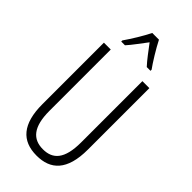

<svg xmlns="http://www.w3.org/2000/svg" viewBox="-293 -1013 1090 1090"><g transform="rotate(45 252.0 -468.5)"><path d="M279 -947H225C204 -903 163 -837 135 -797V-788H165C191 -816 224 -863 252 -899C281 -861 312 -818 340 -788H370V-797C347 -828 302 -901 279 -947ZM435 -221V-714H379V-222C379 -87 331 -41 253 -41C172 -41 125 -92 125 -222V-714H70V-220C70 -62 134 10 253 10C364 10 435 -52 435 -221Z"/></g></svg>

Font: Noto Sans Devanagari UI ExtraCondensed Light
Style: Regular
Weight: 300
Width: 2
Designer: Jelle Bosma - Monotype Design Team
Foundry: Monotype Imaging Inc.
Version: Version 2.004